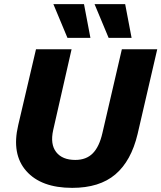

<svg xmlns="http://www.w3.org/2000/svg" viewBox="-20 -898 780 928"><path d="M386 -878 417 -715H306L238 -878ZM585 -878 616 -715H505L437 -878ZM329 10Q179 10 107 -71.5Q35 -153 68 -293L154 -660H326L237 -269Q222 -201 251.5 -163Q281 -125 344 -125Q397 -125 428.5 -157Q460 -189 475 -255L569 -660H740L645 -250Q614 -120 537.5 -55Q461 10 329 10Z"/></svg>

Font: Elaine Sans
Style: Bold Italic
Weight: 700
Italic angle: -13°
Designer: Wei Huang
Foundry: Wei Huang
Version: Version 2.001;December 24, 2019;FontCreator 12.0.0.2547 64-b